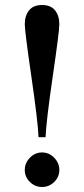

<svg xmlns="http://www.w3.org/2000/svg" viewBox="-20 -741 336 767"><path d="M162 -193H134Q131 -259 105 -437.5Q79 -616 79 -644Q79 -678 96 -699.5Q113 -721 148 -721Q183 -721 200 -699.5Q217 -678 217 -644Q217 -616 191 -438Q165 -260 162 -193ZM196.5 -111Q217 -90 217 -62Q217 -34 196.5 -14Q176 6 148 6Q120 6 99.5 -14Q79 -34 79 -62Q79 -90 99.5 -111Q120 -132 148 -132Q176 -132 196.5 -111Z"/></svg>

Font: Justus
Style: Versalitas
Weight: 400
Version: Version 001.001